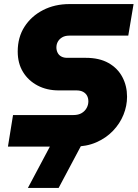

<svg xmlns="http://www.w3.org/2000/svg" viewBox="-20 -720 678 943"><path d="M19 0 44 -155H341Q365 -155 381 -164.5Q397 -174 405.5 -189.5Q414 -205 414 -222Q414 -238 407.5 -250Q401 -262 388 -269Q375 -276 355 -276H268Q210 -276 164.5 -300Q119 -324 93 -366.5Q67 -409 67 -467Q67 -537 100.5 -589Q134 -641 191.5 -670.5Q249 -700 321 -700H636L610 -545H320Q300 -545 286 -537Q272 -529 264.5 -516Q257 -503 257 -487Q257 -473 263 -461Q269 -449 281 -442.5Q293 -436 309 -436H401Q468 -436 513 -410.5Q558 -385 581 -341.5Q604 -298 604 -245Q604 -200 586.5 -156.5Q569 -113 535 -77.5Q501 -42 453 -21Q405 0 344 0ZM117 203 242 -32H393L268 203Z"/></svg>

Font: MuseoModerno Thin ExtraBold
Style: Italic
Weight: 800
Italic angle: -9°
Version: Version 1.003